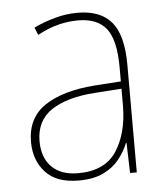

<svg xmlns="http://www.w3.org/2000/svg" viewBox="-45 -629 547 628"><g transform="rotate(-5 229.0 -314.5)"><path d="M232 -588Q307 -588 343.5 -545Q380 -502 380 -404V-51H358L355 -150H353Q342 -122 322 -97Q302 -72 269.5 -56.5Q237 -41 189 -41Q116 -41 80 -80.5Q44 -120 44 -180Q44 -259 103 -298.5Q162 -338 266 -346L354 -352V-398Q354 -488 324.5 -525.5Q295 -563 232 -563Q200 -563 167.5 -555Q135 -547 98 -527L88 -552Q122 -568 158.5 -578Q195 -588 232 -588ZM267 -322Q175 -316 123.5 -282Q72 -248 72 -180Q72 -126 102.5 -95.5Q133 -65 189 -65Q276 -65 314.5 -122.5Q353 -180 354 -271V-328Z"/></g></svg>

Font: Noto Sans Tamil UI SemiCondensed Thin
Style: Regular
Weight: 100
Width: 4
Designer: Jelle Bosma - Monotype Design Team
Foundry: Monotype Imaging Inc.
Version: Version 2.004; ttfautohint (v1.8.4.7-5d5b)